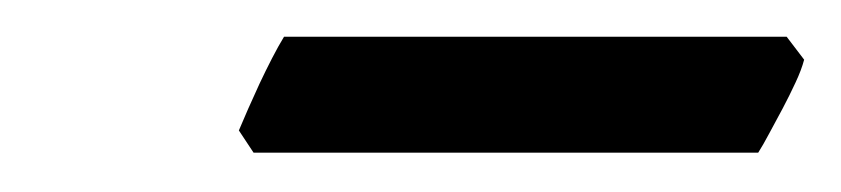

<svg xmlns="http://www.w3.org/2000/svg" viewBox="-20 -646 447 102"><path d="M407.2 -614.3Q405.8 -608.9 402.6 -602.1Q399.4 -595.2 395.8 -588.4Q392.1 -581.5 388.7 -575.2Q385.3 -568.8 382.8 -564.9H114.7L106.9 -576.7Q108.9 -581.5 111.8 -588.1Q114.7 -594.7 117.9 -601.6Q121.1 -608.4 124.5 -615Q127.9 -621.6 130.9 -626.5H397.9Z"/></svg>

Font: Gentium Plus Am
Style: Italic
Weight: 400
Italic angle: -8°
Designer: J. Victor Gaultney, Annie Olsen, Iska Routamaa, Becca Hirsbrunner
Foundry: SIL International
Version: Version 5.000